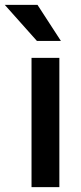

<svg xmlns="http://www.w3.org/2000/svg" viewBox="-63 -765 333 785"><path d="M179.7 -528.3V0H65.9V-528.3ZM90.3 -745.1 186 -597.7H87.9L-43.5 -745.1Z"/></svg>

Font: Roboto Condensed Medium
Style: Regular
Weight: 500
Designer: Christian Robertson
Foundry: Google
Version: Version 3.0